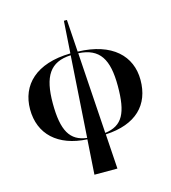

<svg xmlns="http://www.w3.org/2000/svg" viewBox="-140 -873 1094 1226"><g transform="rotate(-15 407.0 -260.0)"><path d="M331 240H483L468 10C671 0 772 -105 772 -269C772 -427 658 -541 431 -547L417 -760H397L383 -548C154 -544 42 -429 42 -269C42 -105 154 0 346 10ZM192 -269C192 -447 244 -530 382 -536L347 1C237 -12 192 -87 192 -269ZM622 -269C622 -90 583 -15 467 0L432 -536C573 -528 622 -445 622 -269Z"/></g></svg>

Font: Noto Serif Display
Style: Bold
Weight: 700
Designer: Monotype Design Team
Foundry: Monotype Imaging Inc.
Version: Version 2.009